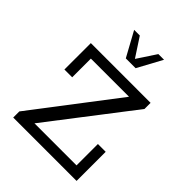

<svg xmlns="http://www.w3.org/2000/svg" viewBox="-224 -920 1041 1041"><g transform="rotate(45 296.0 -400.0)"><path d="M61.9 0V-46.9L426.2 -523.7H133.7V-380.4H74.1V-583H532.3V-536.1L165.6 -59.3H488.1V-223.2H547.8V0ZM266.7 -658.5 189.4 -799.8H232.9L303.7 -691.4L375.1 -799.8H418.6L342 -658.5Z"/></g></svg>

Font: Rokkitt SemiBold
Style: Regular
Weight: 600
Designer: Vernon Adams
Foundry: Vernon Adams
Version: Version 3.103